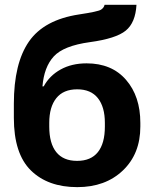

<svg xmlns="http://www.w3.org/2000/svg" viewBox="-20 -770 644 805"><path d="M186.5 -254.9V-239.3Q186.5 -168.9 215.9 -132.2Q245.4 -95.5 303.2 -95.5Q361.1 -95.5 390.4 -132.2Q419.7 -168.9 419.7 -239.3V-254.9Q419.7 -321.5 390.4 -358.5Q361.1 -395.5 303.7 -395.5Q245.6 -395.5 216.1 -358.5Q186.5 -321.5 186.5 -254.9ZM343 -504.4Q448.5 -504.4 508.4 -435.3Q568.4 -366.2 568.4 -254.9V-239.3Q568.4 -125 495.1 -55.2Q421.9 14.6 304 14.6Q180.9 14.6 109.5 -55.4Q38.1 -125.5 38.1 -275.9V-335Q38.1 -504.6 101.4 -595.9Q164.8 -687.3 311.8 -709.5Q391.1 -721.4 403.6 -729.5Q416 -737.5 418.5 -750H552.2Q548.1 -675 507.2 -641.6Q466.3 -608.2 356.7 -593.3Q246.3 -578.1 205.4 -533.4Q164.6 -488.8 158 -407.7L163.3 -408Q187.7 -452.9 234.1 -478.6Q280.5 -504.4 343 -504.4Z"/></svg>

Font: RobotoFlex
Style: Regular
Weight: 400
Designer: Berlow after Robertson
Foundry: Google
Version: Version 2.136